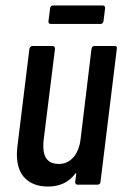

<svg xmlns="http://www.w3.org/2000/svg" viewBox="-20 -678 459 705"><path d="M327 -509H401Q411 -509 409 -499L349 -10Q349 -6 346 -3Q343 0 339 0H265Q256 0 256 -10L260 -39Q260 -42 258.5 -42Q257 -42 256 -40Q221 7 156 7Q104 7 73 -22.5Q42 -52 42 -112Q42 -121 44 -141L88 -499Q89 -503 92 -506Q95 -509 99 -509H173Q182 -509 182 -499L140 -162Q139 -154 139 -141Q139 -76 196 -76Q228 -76 249.5 -100.5Q271 -125 276 -168L316 -499Q318 -509 327 -509ZM158 -600 164 -648Q166 -658 175 -658H357Q366 -658 366 -648L360 -600Q358 -590 349 -590H166Q162 -590 159.5 -593Q157 -596 158 -600Z"/></svg>

Font: Barlow Condensed Medium
Style: Italic
Weight: 500
Width: 3
Italic angle: -7°
Designer: Jeremy Tribby
Foundry: Tribby Type
Version: Version 1.408